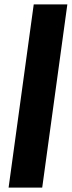

<svg xmlns="http://www.w3.org/2000/svg" viewBox="-20 -851 326 871"><path d="M19 0 133 -831H285.5L171.5 0Z"/></svg>

Font: Merriweather 28pt ExtraBold
Style: Italic
Weight: 800
Italic angle: -7.8°
Version: Version 2.101